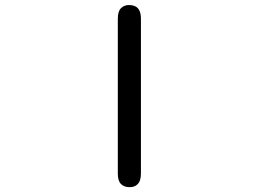

<svg xmlns="http://www.w3.org/2000/svg" viewBox="-20 -736 1040 771"><path d="M453.1 -39.1Q453.1 -9.8 465.8 2.9Q478.5 15.6 500 15.6Q521.5 15.6 532.2 3.9Q545.9 -8.8 545.9 -39.1V-661.1Q545.9 -707 513.7 -713.9Q506.8 -715.8 498 -715.8Q478.5 -715.8 465.8 -703.1Q453.1 -690.4 453.1 -661.1Z"/></svg>

Font: FakePearl
Style: Light
Weight: 350
Version: Version 1.2